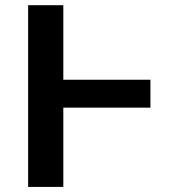

<svg xmlns="http://www.w3.org/2000/svg" viewBox="-20 -732 700 752"><path d="M569.2 -419.7V-310.4H228V0H90.2V-711.6H228V-419.7Z"/></svg>

Font: Inter UI Semi Bold
Style: Regular
Weight: 600
Designer: Rasmus Andersson
Foundry: rsms
Version: 3.2;8d6f07862